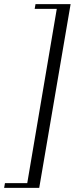

<svg xmlns="http://www.w3.org/2000/svg" viewBox="-80 -760 365 930"><path d="M-60 150 -56 127H52L195 -717H88L92 -740H262L110 150Z"/></svg>

Font: Spectral SC SemiBold
Style: Italic
Weight: 600
Italic angle: -10°
Designer: Jean-Baptiste Levee
Foundry: Production Type
Version: Version 2.001